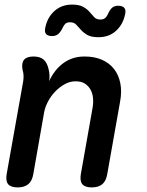

<svg xmlns="http://www.w3.org/2000/svg" viewBox="-20 -806 640 836"><path d="M126 -560Q155 -560 170.5 -546Q186 -532 192 -503Q195 -491 195.5 -478Q196 -465 194 -453Q218 -504 257 -532Q296 -560 348 -560Q392 -560 424.5 -545.5Q457 -531 477 -505Q497 -479 504 -443Q511 -407 503 -364L447 -48Q442 -18 425.5 -4Q409 10 379 10Q350 10 338.5 -4Q327 -18 332 -48L383 -336Q387 -358 385 -379Q383 -400 374 -416Q365 -432 349.5 -442Q334 -452 309 -452Q284 -452 261 -439Q238 -426 219.5 -406.5Q201 -387 188.5 -363Q176 -339 172 -316L125 -48Q120 -18 103 -4Q86 10 57 10Q27 10 15.5 -4Q4 -18 9 -48L81 -452Q83 -465 82.5 -477.5Q82 -490 78 -503Q73 -532 85 -546Q97 -560 126 -560ZM253 -685Q243 -665 232.5 -657Q222 -649 207 -649Q188 -649 180.5 -658Q173 -667 177 -685Q186 -730 217 -758Q248 -786 294 -786Q325 -786 342.5 -776Q360 -766 370.5 -753.5Q381 -741 390.5 -731Q400 -721 417 -721Q431 -721 438.5 -728Q446 -735 450 -745Q459 -765 469 -773Q479 -781 494 -781Q513 -781 521 -772Q529 -763 525 -745Q516 -700 485.5 -672Q455 -644 409 -644Q377 -644 360 -654Q343 -664 332 -676.5Q321 -689 311.5 -699Q302 -709 285 -709Q271 -709 264 -702Q257 -695 253 -685Z"/></svg>

Font: Maple Mono NL SemiBold
Style: Italic
Weight: 600
Italic angle: -10°
Monospace: yes
Designer: subframe7536
Version: Version 7.000